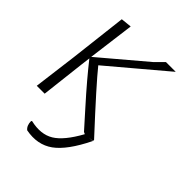

<svg xmlns="http://www.w3.org/2000/svg" viewBox="-183 -550 808 808"><g transform="rotate(45 221.0 -145.5)"><path d="M14 0 39 -195 69 -451 117 -456 90 -248 291 -418 328 -455H386L136 -244Q184 -184 346 -9L345 -3L323 -1L345 -2Q295 100 243 137.5Q191 175 118 161Q102 148 102 122L105 119Q170 134 213.5 107.5Q257 81 301 1L292 -3Q277 -20 228.5 -74Q180 -128 147.5 -166.5Q115 -205 89 -238L84 -198L61 0Z"/></g></svg>

Font: Alegreya Sans Light
Style: Italic
Weight: 300
Italic angle: -7°
Designer: Juan Pablo del Peral
Foundry: Huerta Tipografica
Version: Version 2.007